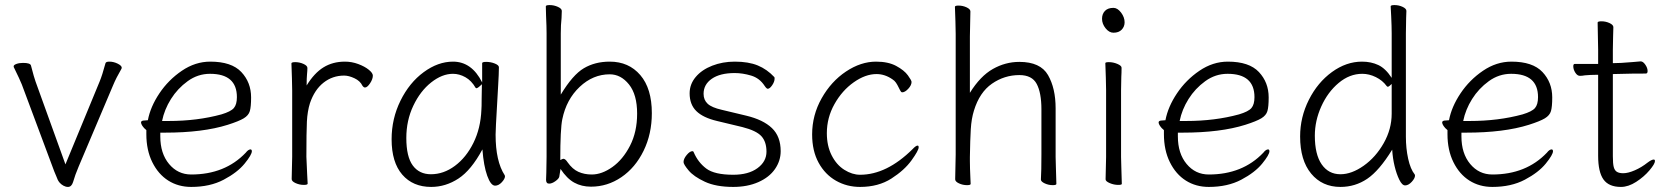

<svg xmlns="http://www.w3.org/2000/svg" viewBox="-20 -724 6563 757"><path d="M396 -475Q398 -481 411 -481Q428 -481 444 -473Q460 -465 460 -457Q460 -456 459 -453Q438 -417 426 -388L290 -67Q276 -34 268 -6Q262 13 248 13Q239 13 230 8Q221 3 215 -4Q210 -10 207.5 -15.5Q205 -21 202 -29L194 -48L66 -391Q59 -409 34 -460Q34 -461 34 -463Q34 -468 45 -472Q56 -476 71 -476Q99 -476 102 -466Q115 -416 120 -403L238 -76L373 -403Q383 -427 396 -475Z M734 -36Q867 -36 949 -122Q959 -135 968 -135Q970 -135 971.5 -133Q973 -131 973 -128Q973 -114 944.5 -79Q916 -44 862 -15.5Q808 13 734 13Q683 13 643.5 -12Q604 -37 580.5 -84.5Q557 -132 557 -195V-211Q547 -219 541.5 -227.5Q536 -236 536 -241Q536 -249 550 -249L563 -250Q573 -303 608.5 -356Q644 -409 697 -445Q750 -481 809 -481Q893 -481 931.5 -440Q970 -399 970 -340Q970 -303 965 -286Q960 -269 941 -257.5Q922 -246 878 -232Q780 -201 630 -201H612V-186Q612 -119 646.5 -77.5Q681 -36 734 -36ZM645 -247Q758 -247 853 -273Q890 -284 902 -298Q914 -312 914 -341Q914 -387 887.5 -410Q861 -433 808 -433Q760 -433 720 -404Q680 -375 654 -333.5Q628 -292 619 -247Z M1131 -416 1129 -474Q1129 -479 1144 -479Q1161 -479 1176.5 -472Q1192 -465 1192 -456Q1192 -446 1190.5 -431.5Q1189 -417 1189 -387Q1219 -436 1255.5 -458.5Q1292 -481 1340 -481Q1367 -481 1392.5 -471.5Q1418 -462 1434 -449Q1450 -436 1450 -426Q1450 -412 1439 -395.5Q1428 -379 1419 -379Q1414 -379 1409 -386Q1400 -405 1377.5 -415.5Q1355 -426 1337 -426Q1291 -426 1255.5 -398Q1220 -370 1202 -317Q1192 -285 1190 -244.5Q1188 -204 1188 -106Q1188 -101 1191 -38Q1193 -8 1193 0Q1193 5 1178 5Q1161 5 1145.5 -2Q1130 -9 1130 -18L1132 -106V-367Z M1940 -314Q1934 -214 1934 -193Q1934 -88 1970 -33Q1971 -30 1971 -29Q1971 -19 1958.5 -5.5Q1946 8 1932 8Q1915 8 1901 -31Q1887 -70 1882 -135Q1838 -53 1787.5 -20Q1737 13 1680 13Q1608 13 1566 -35.5Q1524 -84 1524 -175Q1524 -256 1559 -327Q1594 -398 1650.5 -439.5Q1707 -481 1766 -481Q1840 -481 1881 -399V-475Q1881 -480 1897 -480Q1915 -480 1931 -473.5Q1947 -467 1947 -459V-457Q1947 -434 1944 -385Q1941 -336 1940 -314ZM1679 -37Q1729 -37 1773.5 -70Q1818 -103 1846.5 -160.5Q1875 -218 1878 -291Q1879 -301 1879 -335L1880 -392Q1864 -376 1858 -376Q1857 -376 1855 -378Q1839 -406 1815 -419.5Q1791 -433 1766 -433Q1723 -433 1680 -399Q1637 -365 1609.5 -307Q1582 -249 1582 -180Q1582 -106 1607.5 -71.5Q1633 -37 1679 -37Z M2145 0Q2133 0 2133 -15Q2133 -32 2134 -44L2135 -106V-593Q2135 -619 2133 -661L2132 -699Q2132 -704 2147 -704Q2164 -704 2179.5 -697Q2195 -690 2195 -681L2194 -653Q2191 -626 2191 -592V-351Q2238 -429 2282 -455Q2326 -481 2384 -481Q2459 -481 2504.5 -428Q2550 -375 2550 -278Q2550 -196 2517.5 -129.5Q2485 -63 2430 -25.5Q2375 12 2310 12Q2273 12 2244 -4Q2215 -20 2190 -58L2185 -27Q2183 -19 2169.5 -9.5Q2156 0 2145 0ZM2201 -98Q2209 -98 2218 -84Q2237 -57 2260.5 -46.5Q2284 -36 2313 -36Q2353 -36 2394.5 -65.5Q2436 -95 2464 -149.5Q2492 -204 2492 -276Q2492 -351 2460 -391Q2428 -431 2384 -431Q2318 -431 2265.5 -381.5Q2213 -332 2197 -254Q2189 -216 2189 -93Q2199 -98 2201 -98Z M2699 -356Q2699 -392 2723 -420.5Q2747 -449 2788 -465Q2829 -481 2877 -481Q2931 -481 2967.5 -466Q3004 -451 3033 -420Q3034 -419 3034 -414Q3034 -402 3024.5 -388Q3015 -374 3007 -374Q3005 -374 3002 -376.5Q2999 -379 2995 -385Q2975 -416 2941.5 -426Q2908 -436 2877 -436Q2819 -436 2786.5 -413.5Q2754 -391 2754 -354Q2754 -330 2770 -315Q2786 -300 2826 -291L2922 -268Q2989 -252 3023.5 -219Q3058 -186 3058 -128Q3058 -90 3035.5 -57.5Q3013 -25 2970 -6Q2927 13 2871 13Q2803 13 2759 -7.5Q2715 -28 2695 -52Q2675 -76 2675 -85Q2675 -98 2687.5 -113Q2700 -128 2710 -128Q2714 -128 2715 -124Q2732 -84 2764.5 -59.5Q2797 -35 2871 -35Q2931 -35 2966.5 -61Q3002 -87 3002 -126Q3002 -165 2982 -187Q2962 -209 2907 -223L2807 -247Q2752 -260 2725.5 -286Q2699 -312 2699 -356Z M3371 13Q3319 13 3276 -11.5Q3233 -36 3207.5 -82.5Q3182 -129 3182 -194Q3182 -270 3219.5 -336.5Q3257 -403 3315.5 -442Q3374 -481 3434 -481Q3482 -481 3513.5 -464Q3545 -447 3559.5 -427Q3574 -407 3574 -401Q3574 -388 3561 -374Q3548 -360 3537 -360Q3534 -360 3532 -363Q3529 -367 3523.5 -378.5Q3518 -390 3512.5 -398Q3507 -406 3499 -411Q3469 -432 3436 -432Q3392 -432 3346 -399.5Q3300 -367 3270 -313.5Q3240 -260 3240 -199Q3240 -149 3259 -111.5Q3278 -74 3309 -54.5Q3340 -35 3371 -35Q3476 -35 3578 -136Q3591 -150 3598 -150Q3602 -150 3602 -143Q3602 -131 3574 -92Q3546 -53 3494.5 -20Q3443 13 3371 13Z M4086 -115V-293Q4086 -358 4067.5 -393Q4049 -428 3999 -428Q3940 -428 3891 -394Q3842 -360 3820 -288Q3810 -256 3807.5 -214.5Q3805 -173 3804 -105V-89Q3804 -63 3806 -21L3807 1Q3807 6 3793 6Q3776 6 3761 -1Q3746 -8 3746 -17L3748 -115V-590L3747 -639L3745 -697Q3745 -702 3759 -702Q3776 -702 3791 -695Q3806 -688 3806 -679L3804 -580V-358Q3845 -424 3894.5 -452Q3944 -480 3999 -480Q4082 -480 4112 -428Q4142 -376 4142 -297V-105L4143 -67L4145 1Q4145 6 4131 6Q4114 6 4099 -1Q4084 -8 4084 -16V-17Q4086 -49 4086 -115Z M4370 -595Q4353 -595 4339 -612.5Q4325 -630 4325 -650Q4325 -669 4336.5 -681Q4348 -693 4370 -693Q4386 -693 4400 -674.5Q4414 -656 4414 -636Q4414 -619 4402.5 -607Q4391 -595 4370 -595ZM4352 -479Q4369 -479 4385.5 -472Q4402 -465 4402 -457Q4402 -436 4401 -421L4400 -368V-105L4401 -67L4403 1Q4403 5 4389 5Q4372 5 4355.5 -2Q4339 -9 4339 -17L4341 -105V-368L4340 -417L4338 -475Q4338 -479 4352 -479Z M4746 -36Q4879 -36 4961 -122Q4971 -135 4980 -135Q4982 -135 4983.5 -133Q4985 -131 4985 -128Q4985 -114 4956.5 -79Q4928 -44 4874 -15.5Q4820 13 4746 13Q4695 13 4655.5 -12Q4616 -37 4592.5 -84.5Q4569 -132 4569 -195V-211Q4559 -219 4553.5 -227.5Q4548 -236 4548 -241Q4548 -249 4562 -249L4575 -250Q4585 -303 4620.5 -356Q4656 -409 4709 -445Q4762 -481 4821 -481Q4905 -481 4943.5 -440Q4982 -399 4982 -340Q4982 -303 4977 -286Q4972 -269 4953 -257.5Q4934 -246 4890 -232Q4792 -201 4642 -201H4624V-186Q4624 -119 4658.5 -77.5Q4693 -36 4746 -36ZM4657 -247Q4770 -247 4865 -273Q4902 -284 4914 -298Q4926 -312 4926 -341Q4926 -387 4899.5 -410Q4873 -433 4820 -433Q4772 -433 4732 -404Q4692 -375 4666 -333.5Q4640 -292 4631 -247Z M5465 -661Q5463 -691 5463 -699Q5463 -704 5478 -704Q5495 -704 5510 -697Q5525 -690 5525 -681Q5525 -665 5524 -653L5523 -592V-185Q5523 -139 5532 -98Q5541 -57 5558 -36Q5559 -34 5559 -32Q5559 -21 5546 -7Q5533 7 5520 7Q5508 7 5497 -15.5Q5486 -38 5478.5 -69Q5471 -100 5469 -134Q5418 -51 5370.5 -19Q5323 13 5265 13Q5193 13 5149.5 -39.5Q5106 -92 5106 -186Q5106 -262 5140.5 -330.5Q5175 -399 5231.5 -440Q5288 -481 5350 -481Q5386 -481 5414.5 -467.5Q5443 -454 5467 -417V-593Q5467 -619 5465 -661ZM5265 -37Q5309 -37 5356.5 -70.5Q5404 -104 5435.5 -159.5Q5467 -215 5467 -276V-393Q5456 -382 5452 -382Q5449 -382 5447 -385Q5431 -407 5404.5 -420Q5378 -433 5351 -433Q5301 -433 5258 -397Q5215 -361 5189.5 -304.5Q5164 -248 5164 -189Q5164 -115 5191 -76Q5218 -37 5265 -37Z M5864 -36Q5997 -36 6079 -122Q6089 -135 6098 -135Q6100 -135 6101.5 -133Q6103 -131 6103 -128Q6103 -114 6074.5 -79Q6046 -44 5992 -15.5Q5938 13 5864 13Q5813 13 5773.5 -12Q5734 -37 5710.5 -84.5Q5687 -132 5687 -195V-211Q5677 -219 5671.5 -227.5Q5666 -236 5666 -241Q5666 -249 5680 -249L5693 -250Q5703 -303 5738.5 -356Q5774 -409 5827 -445Q5880 -481 5939 -481Q6023 -481 6061.5 -440Q6100 -399 6100 -340Q6100 -303 6095 -286Q6090 -269 6071 -257.5Q6052 -246 6008 -232Q5910 -201 5760 -201H5742V-186Q5742 -119 5776.5 -77.5Q5811 -36 5864 -36ZM5775 -247Q5888 -247 5983 -273Q6020 -284 6032 -298Q6044 -312 6044 -341Q6044 -387 6017.5 -410Q5991 -433 5938 -433Q5890 -433 5850 -404Q5810 -375 5784 -333.5Q5758 -292 5749 -247Z M6229 -427Q6218 -425 6210 -425H6209Q6199 -425 6191 -437.5Q6183 -450 6183 -463Q6183 -472 6189 -472H6281V-528L6279 -635Q6279 -640 6294 -640Q6311 -640 6326 -633Q6341 -626 6341 -617Q6341 -596 6340 -581L6339 -528V-475L6372 -476Q6400 -478 6419.5 -479.5Q6439 -481 6448 -482H6449Q6458 -482 6467 -469Q6476 -456 6476 -444Q6476 -434 6469 -434Q6409 -434 6383 -433L6339 -432V-108Q6339 -79 6342.5 -65.5Q6346 -52 6355 -46.5Q6364 -41 6380 -41Q6399 -41 6425.5 -52.5Q6452 -64 6476 -83Q6492 -95 6500 -95Q6505 -95 6505 -89Q6505 -78 6483.5 -52.5Q6462 -27 6431 -7Q6400 13 6371 13Q6323 13 6302 -16.5Q6281 -46 6281 -110V-429H6271Q6252 -429 6229 -427Z"/></svg>

Font: JyunsaiKaai Light
Style: Regular
Weight: 300
Designer: Fontworks Inc.
Version: Version 0.030;April 7, 2024;FontCreator 14.0.0.2901 64-bit